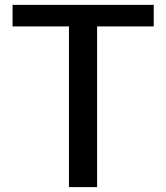

<svg xmlns="http://www.w3.org/2000/svg" viewBox="-20 -763 678 783"><path d="M261.2 0V-655.3H31.2V-743.2H606.9V-655.3H376V0Z"/></svg>

Font: HaufeMerriweatherSans
Style: Regular
Weight: 400
Designer: Eben Sorkin ( eben@eyebytes.com )
Foundry: Eben Sorkin
Version: Version 1.56